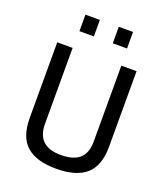

<svg xmlns="http://www.w3.org/2000/svg" viewBox="-161 -1006 970 1126"><g transform="rotate(20 323.5 -443.0)"><path d="M76 0ZM76 -216V-688H172V-214Q172 -74 321 -74Q399 -74 437.5 -108Q476 -142 476 -214V-688H571V-216Q571 -98 509.5 -43.5Q448 11 323 11Q198 11 137 -43.5Q76 -98 76 -216ZM176 -897H266V-794H176ZM384 -897H473V-794H384Z"/></g></svg>

Font: sheba-seeBold
Style: Regular
Weight: 600
Designer: Mohamed Galeb, the designers
Foundry: Kief Type Foundry
Version: Version 2.010; ttfautohint (v1.5.33-1714) -l 8 -r 50 -G 200 